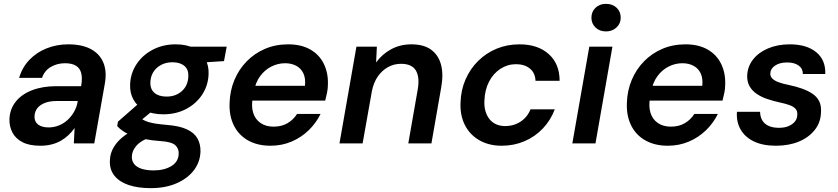

<svg xmlns="http://www.w3.org/2000/svg" viewBox="-20 -744 4346 996"><path d="M189 12Q132 12 96.5 -6.5Q61 -25 44.5 -56.5Q28 -88 29 -126Q31 -178 61.5 -216.5Q92 -255 146.5 -276Q201 -297 274 -297H401Q408 -338 401.5 -364Q395 -390 374 -403Q353 -416 317 -416Q277 -416 244 -397Q211 -378 198 -340H79Q95 -394 132 -433Q169 -472 221.5 -493Q274 -514 334 -514Q405 -514 451 -489.5Q497 -465 516 -419.5Q535 -374 524 -311L469 0H363L367 -80Q353 -60 335 -43Q317 -26 295 -13.5Q273 -1 246.5 5.5Q220 12 189 12ZM232 -83Q260 -83 286 -93.5Q312 -104 332 -123Q352 -142 365.5 -166.5Q379 -191 383 -218V-220H274Q238 -220 212.5 -210Q187 -200 173.5 -182.5Q160 -165 159 -141Q158 -113 177.5 -98Q197 -83 232 -83Z M762 232Q696 232 648 216Q600 200 574 168Q548 136 550 89Q551 50 571.5 17Q592 -16 629.5 -43Q667 -70 719 -90L762 -33Q711 -15 688 11.5Q665 38 664 67Q663 91 676.5 107.5Q690 124 716 132Q742 140 777 140Q832 140 869 117.5Q906 95 907 53Q908 27 889.5 9.5Q871 -8 815 -12Q768 -15 731.5 -22.5Q695 -30 667 -40Q639 -50 619.5 -63Q600 -76 588 -90L592 -113L712 -218L795 -189L659 -76L699 -137Q711 -129 722.5 -122.5Q734 -116 750 -111Q766 -106 789 -102.5Q812 -99 846 -96Q911 -91 949.5 -73Q988 -55 1004.5 -25.5Q1021 4 1020 43Q1018 97 985.5 139.5Q953 182 895.5 207Q838 232 762 232ZM827 -151Q770 -151 731 -171.5Q692 -192 672.5 -227Q653 -262 655 -306Q657 -364 688.5 -411.5Q720 -459 773 -486.5Q826 -514 891 -514Q949 -514 987.5 -493.5Q1026 -473 1045 -438Q1064 -403 1062 -359Q1060 -301 1029 -253.5Q998 -206 945.5 -178.5Q893 -151 827 -151ZM844 -243Q892 -243 923.5 -271.5Q955 -300 957 -347Q959 -383 936.5 -402Q914 -421 875 -421Q827 -421 794.5 -392.5Q762 -364 760 -317Q759 -281 781.5 -262Q804 -243 844 -243ZM957 -415 949 -502H1156L1142 -427Z M1383 12Q1316 12 1267 -15.5Q1218 -43 1193 -93.5Q1168 -144 1171 -211Q1173 -274 1196 -329Q1219 -384 1259.5 -425.5Q1300 -467 1354.5 -490.5Q1409 -514 1475 -514Q1543 -514 1590 -487Q1637 -460 1660 -412.5Q1683 -365 1681 -306Q1681 -285 1676.5 -262.5Q1672 -240 1667 -222H1257L1271 -299H1562Q1566 -337 1554 -363Q1542 -389 1517 -402.5Q1492 -416 1459 -416Q1422 -416 1388 -399Q1354 -382 1329.5 -349Q1305 -316 1296 -265L1291 -236Q1283 -192 1293.5 -158.5Q1304 -125 1331.5 -106Q1359 -87 1399 -87Q1441 -87 1471.5 -105Q1502 -123 1521 -153H1643Q1620 -106 1581.5 -68.5Q1543 -31 1492.5 -9.5Q1442 12 1383 12Z M1741 0 1829 -502H1935L1931 -420Q1962 -463 2009 -488.5Q2056 -514 2114 -514Q2178 -514 2216 -486.5Q2254 -459 2267.5 -409.5Q2281 -360 2269 -292L2218 0H2098L2147 -280Q2158 -343 2137.5 -378Q2117 -413 2060 -413Q2024 -413 1993 -396Q1962 -379 1940 -347.5Q1918 -316 1909 -270L1861 0Z M2583 12Q2516 12 2466.5 -16.5Q2417 -45 2391.5 -95.5Q2366 -146 2369 -212Q2371 -277 2395 -332Q2419 -387 2460.5 -428Q2502 -469 2556.5 -491.5Q2611 -514 2675 -514Q2770 -514 2826.5 -463.5Q2883 -413 2883 -325H2758Q2756 -367 2728 -389Q2700 -411 2657 -411Q2613 -411 2576 -387Q2539 -363 2517 -320.5Q2495 -278 2493 -223Q2491 -192 2498.5 -167Q2506 -142 2520 -125Q2534 -108 2554.5 -99Q2575 -90 2600 -90Q2630 -90 2655.5 -100Q2681 -110 2701 -129.5Q2721 -149 2732 -177H2858Q2837 -121 2796.5 -78Q2756 -35 2701 -11.5Q2646 12 2583 12Z M2949 0 3037 -502H3157L3069 0ZM3124 -581Q3090 -581 3069 -601.5Q3048 -622 3048 -652Q3048 -683 3069 -703.5Q3090 -724 3124 -724Q3157 -724 3178.5 -704Q3200 -684 3200 -652Q3200 -622 3178 -601.5Q3156 -581 3124 -581Z M3444 12Q3377 12 3328 -15.5Q3279 -43 3254 -93.5Q3229 -144 3232 -211Q3234 -274 3257 -329Q3280 -384 3320.5 -425.5Q3361 -467 3415.5 -490.5Q3470 -514 3536 -514Q3604 -514 3651 -487Q3698 -460 3721 -412.5Q3744 -365 3742 -306Q3742 -285 3737.5 -262.5Q3733 -240 3728 -222H3318L3332 -299H3623Q3627 -337 3615 -363Q3603 -389 3578 -402.5Q3553 -416 3520 -416Q3483 -416 3449 -399Q3415 -382 3390.5 -349Q3366 -316 3357 -265L3352 -236Q3344 -192 3354.5 -158.5Q3365 -125 3392.5 -106Q3420 -87 3460 -87Q3502 -87 3532.5 -105Q3563 -123 3582 -153H3704Q3681 -106 3642.5 -68.5Q3604 -31 3553.5 -9.5Q3503 12 3444 12Z M4005 12Q3937 12 3890.5 -10.5Q3844 -33 3821.5 -73Q3799 -113 3803 -164H3923Q3923 -141 3933 -122Q3943 -103 3965 -92Q3987 -81 4021 -81Q4050 -81 4071 -90Q4092 -99 4104 -114Q4116 -129 4116 -150Q4117 -169 4106 -180.5Q4095 -192 4073.5 -199.5Q4052 -207 4023 -213Q3991 -220 3960 -230.5Q3929 -241 3905.5 -257Q3882 -273 3868.5 -296.5Q3855 -320 3856 -352Q3858 -399 3886.5 -435.5Q3915 -472 3964.5 -493Q4014 -514 4077 -514Q4165 -514 4214.5 -473Q4264 -432 4261 -360H4145Q4145 -388 4123 -404Q4101 -420 4063 -420Q4025 -420 4001 -404Q3977 -388 3976 -364Q3975 -348 3986.5 -336.5Q3998 -325 4020 -317Q4042 -309 4073 -303Q4111 -295 4141.5 -284Q4172 -273 4195 -257.5Q4218 -242 4229.5 -219Q4241 -196 4239 -163Q4238 -110 4207 -70.5Q4176 -31 4124 -9.5Q4072 12 4005 12Z"/></svg>

Font: DM Sans 16pt SemiBold
Style: Italic
Weight: 600
Italic angle: -10°
Version: Version 4.004;gftools[0.9.30]